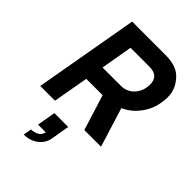

<svg xmlns="http://www.w3.org/2000/svg" viewBox="-301 -871 1303 1303"><g transform="rotate(45 350.5 -219.0)"><path d="M617.5 0H457.5L378 -255H221L176 0H34.5L166.5 -750H483.5Q515 -750 540.2 -746Q565.5 -742 585.8 -734.2Q606 -726.5 622.2 -714.5Q638.5 -702.5 652 -686.5Q668.5 -667 679.5 -646.2Q690.5 -625.5 695.8 -602.8Q701 -580 700.8 -554Q700.5 -528 695 -498Q686.5 -446.5 660 -401.5Q633.5 -356.5 597 -325Q565.5 -299 530 -282.5ZM245 -387.5H424Q447 -387.5 471.5 -397.5Q496 -407.5 514.5 -427Q529 -441.5 539 -462Q549 -482.5 552 -502Q561.5 -555 541.5 -585.5Q519.5 -616.5 463.5 -616.5H284.5ZM232.5 62.5H365.5L342.5 196Q333.5 247.5 290.5 280Q247.5 312.5 188.5 312.5L199 253Q223 253 250 241Q276.5 229 283.5 196H209.5Z"/></g></svg>

Font: Russisch Sans ExtraBold
Style: Italic
Weight: 800
Width: 4
Italic angle: -10°
Designer: Michael Sharanda (font) & Cristiano Sobral (main changes)
Foundry: Michael Sharanda
Version: Version 2.00;September 8, 2020;FontCreator 13.0.0.2681 64-bi